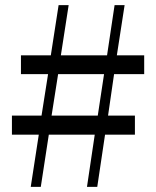

<svg xmlns="http://www.w3.org/2000/svg" viewBox="-20 -727 606 747"><path d="M360.4 -277.3 384.8 -438.5H206.1L180.7 -277.3ZM541 -438.5H423.8L400.4 -277.3H504.9V-203.1H388.7L358.4 0H318.4L348.6 -203.1H169.9L138.7 0H99.6L130.9 -203.1H26.4V-277.3H141.6L167 -438.5H61.5V-511.7H177.7L208 -707H247.1L216.8 -511.7H396.5L425.8 -707H464.8L434.6 -511.7H541Z"/></svg>

Font: GenYoMin JP Regular
Style: Regular
Weight: 400
Version: Version 1.001;PS 1;hotconv 16.6.51;makeotf.lib2.5.65220 DEVE